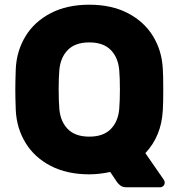

<svg xmlns="http://www.w3.org/2000/svg" viewBox="-20 -730 758 815"><path d="M671 -439Q673 -411 673 -349Q673 -288 671 -261Q665 -152 597 -80L676 34Q679 40 679 43V46Q679 54 673 59.5Q667 65 659 65H518Q502 65 492.5 58.5Q483 52 476 42L448 0Q401 10 359 10Q264 10 195 -26Q126 -62 88.5 -123.5Q51 -185 47 -261Q45 -315 45 -349Q45 -383 47 -439Q51 -515 88.5 -576.5Q126 -638 195 -674Q264 -710 359 -710Q454 -710 523 -674Q592 -638 629.5 -576.5Q667 -515 671 -439ZM359 -550Q300 -550 268.5 -518.5Q237 -487 232 -434Q229 -401 229 -351Q229 -302 232 -266Q237 -213 268.5 -181.5Q300 -150 359 -150Q418 -150 449.5 -181.5Q481 -213 486 -266Q489 -302 489 -351Q489 -401 486 -434Q481 -487 449.5 -518.5Q418 -550 359 -550Z"/></svg>

Font: Rubik
Style: Regular
Weight: 700
Designer: Hubert & Fischer
Foundry: Hubert & Fischer
Version: Version 1.100